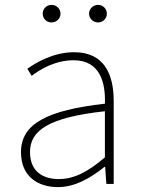

<svg xmlns="http://www.w3.org/2000/svg" viewBox="-20 -754 576 787"><path d="M218 13C288 13 354 -26 408 -70H411L416 0H446V-341C446 -448 408 -540 284 -540C198 -540 125 -496 92 -472L110 -443C144 -470 207 -507 282 -507C391 -507 413 -414 410 -329C173 -302 66 -247 66 -130C66 -30 136 13 218 13ZM221 -20C157 -20 103 -50 103 -131C103 -220 181 -273 410 -298V-109C341 -50 284 -20 221 -20ZM191 -662C212 -662 228 -678 228 -698C228 -718 212 -734 191 -734C171 -734 155 -718 155 -698C155 -678 171 -662 191 -662ZM382 -662C402 -662 418 -678 418 -698C418 -718 402 -734 382 -734C362 -734 345 -718 345 -698C345 -678 362 -662 382 -662Z"/></svg>

Font: Noto Sans CJK SC Thin
Style: Regular
Weight: 100
Designer: Ryoko NISHIZUKA 西塚涼子 (kana, bopomofo & ideographs); Paul D. Hunt (Latin, Greek & Cyrillic); Sandoll Communications 산돌커뮤니
Foundry: Adobe
Version: Version 2.004;hotconv 1.0.118;makeotfexe 2.5.65603